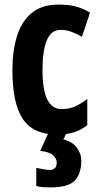

<svg xmlns="http://www.w3.org/2000/svg" viewBox="-20 -576 437 836"><path d="M230 10Q124 10 79 -58.5Q34 -127 34 -270Q34 -354 54 -418.5Q74 -483 118 -519.5Q162 -556 234 -556Q284 -556 315 -546.5Q346 -537 372 -521L337 -416Q310 -431 288 -438.5Q266 -446 244 -446Q203 -446 184 -401Q165 -356 165 -270Q165 -101 248 -101Q280 -101 305.5 -112Q331 -123 360 -145V-31Q330 -8 299 1Q268 10 230 10ZM334 123Q334 180 306 210Q278 240 199 240Q182 240 167.5 239Q153 238 138 234V155Q153 158 170 161Q187 164 198 164Q210 164 218.5 156.5Q227 149 227 132Q227 114 210.5 99.5Q194 85 155 81L192 0H271L256 31Q296 41 315 67.5Q334 94 334 123Z"/></svg>

Font: Noto Sans Gujarati UI ExtraCondensed
Style: Bold
Weight: 700
Width: 2
Designer: Jelle Bosma - Monotype Design Team, Universal Thirst
Foundry: Monotype Imaging Inc.
Version: Version 2.106; ttfautohint (v1.8.4.7-5d5b)